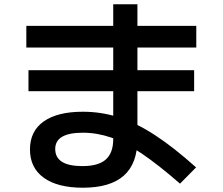

<svg xmlns="http://www.w3.org/2000/svg" viewBox="-20 -824 1040 897"><path d="M367 53Q249 53 184.5 6.5Q120 -40 120 -126Q120 -211 184 -256.5Q248 -302 367 -302Q453 -302 533.5 -276.5Q614 -251 702 -194Q790 -137 896 -42L821 34Q720 -54 642.5 -106.5Q565 -159 499 -181.5Q433 -204 367 -204Q238 -204 238 -128Q238 -48 365 -48Q440 -48 474.5 -79Q509 -110 509 -174V-804H622V-174Q622 -60 558.5 -3.5Q495 53 367 53ZM113 -398V-496H887V-398ZM103 -602V-703H897V-602Z"/></svg>

Font: M PLUS 1 Code SemiBold
Style: Regular
Weight: 600
Designer: Coji Morishita
Foundry: UNDERFOREST DESIGN
Version: Version 1.005